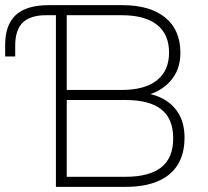

<svg xmlns="http://www.w3.org/2000/svg" viewBox="-20 -725 807 745"><path d="M197 0V-666H159Q98 -666 68.5 -637.5Q39 -609 39 -548V-506H0V-551Q0 -628 41 -666.5Q82 -705 170 -705H455Q562 -705 621 -657Q680 -609 680 -520Q680 -453 640 -409Q600 -365 532 -351V-365Q582 -360 619 -338Q656 -316 676 -279Q696 -242 696 -191Q696 -128 669.5 -85.5Q643 -43 592 -21.5Q541 0 468 0ZM239 -39H467Q559 -39 605.5 -75.5Q652 -112 652 -188Q652 -265 605.5 -301Q559 -337 467 -337H239ZM239 -376H452Q542 -376 589 -413.5Q636 -451 636 -521Q636 -592 589 -629Q542 -666 452 -666H239Z"/></svg>

Font: Nunito Sans 12pt ExtraLight 12pt ExtraLight
Style: Regular
Weight: 250
Version: Version 3.101;gftools[0.9.27]